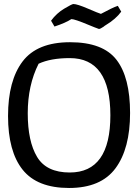

<svg xmlns="http://www.w3.org/2000/svg" viewBox="-20 -923 687 955"><path d="M327 -65Q529 -65 529 -349.5Q529 -634 327 -634Q232 -634 172 -606Q118 -499 118 -359.5Q118 -220 164.5 -142.5Q211 -65 327 -65ZM20 -346Q20 -522 92.5 -617.5Q165 -713 328.5 -713Q492 -713 559.5 -625.5Q627 -538 627 -361Q627 -184 554.5 -86Q482 12 323.5 12Q165 12 92.5 -79Q20 -170 20 -346ZM335 -828Q306 -809 251 -791L234 -820Q261 -857 299.5 -880Q338 -903 345 -903Q364 -903 417.5 -880Q471 -857 482 -854Q539 -885 566 -894L583 -865Q556 -828 506 -798Q502 -796 495 -790Q479 -779 472 -779Q452 -786 421 -799Q352 -828 335 -828Z"/></svg>

Font: Inika
Style: Regular
Weight: 400
Designer: Constanza Artigas Preller
Foundry: Constanza Artigas Preller
Version: Version 1.001